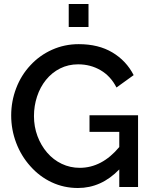

<svg xmlns="http://www.w3.org/2000/svg" viewBox="-20 -936 759 961"><path d="M423 -916H324V-801H423ZM671 0V-359H428V-276H577V-200Q490 -96 379 -96Q331 -96 289 -116Q247 -136 216 -172Q185 -208 167.5 -255Q150 -302 150 -355Q150 -406 165.5 -453Q181 -500 210 -536Q240 -573 281 -593.5Q322 -614 371 -614Q433 -614 483.5 -584.5Q534 -555 563 -498L649 -560Q612 -632 542.5 -673.5Q473 -715 374 -715Q303 -715 240.5 -687Q178 -659 132 -609Q86 -560 61 -494.5Q36 -429 36 -358Q36 -287 61 -221Q86 -155 132 -104Q178 -52 239 -23.5Q300 5 370 5Q487 5 577 -88V0Z"/></svg>

Font: RT Raleway SemiBold
Style: Regular
Weight: 400
Designer: Matt McInerney, Pablo Impallari, Rodrigo Fuenzalida — Edited by Milan Moffatt in April 2016
Foundry: Matt McInerney, Pablo Impallari, Rodrigo Fuenzalida — Edited by Milan Moffatt in April 2016
Version: Version 3.001